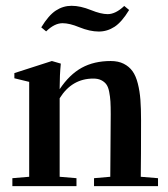

<svg xmlns="http://www.w3.org/2000/svg" viewBox="-20 -632 572 652"><path d="M315.4 -524.9Q285.2 -524.9 249 -539.6Q216.3 -553.2 192.4 -553.2Q165 -553.2 136.7 -525.4L120.1 -539.1Q145 -580.1 169.7 -596.2Q194.3 -612.3 223.1 -612.3Q252.9 -612.3 289.1 -597.7Q322.8 -584 345.7 -584Q372.6 -584 401.9 -611.8L418.5 -598.1Q393.6 -557.1 368.9 -541Q344.2 -524.9 315.4 -524.9ZM22 0V-26.9L79.1 -31.7V-354L28.8 -366.2V-383.8L156.2 -424.8L186.5 -416Q182.6 -377 182.6 -334.5V-329.1Q215.8 -378.9 257.6 -401.9Q299.3 -424.8 356 -424.8Q381.8 -424.8 400.1 -415.5Q418.5 -406.2 429.9 -390.4Q441.4 -374.5 448 -348.4Q454.6 -322.3 456.8 -293.2Q459 -264.2 459 -223.1Q459 -94.7 458 -31.7L516.6 -26.9V0H299.3V-26.9L354.5 -31.7Q356 -239.7 356 -244.6Q356 -271 355 -287.4Q354 -303.7 350.8 -320.1Q347.7 -336.4 341.3 -345.2Q335 -354 324 -359.6Q313 -365.2 296.9 -365.2Q224.1 -365.2 182.6 -298.3V-31.7L239.7 -26.9V0Z"/></svg>

Font: Elstob 18pt SemiBold
Style: Regular
Weight: 600
Designer: Peter S. Baker
Version: Version 1.015